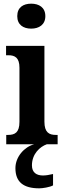

<svg xmlns="http://www.w3.org/2000/svg" viewBox="-20 -786 349 1046"><path d="M150 -630C192 -630 227 -651 227 -698C227 -746 192 -766 150 -766C107 -766 74 -746 74 -698C74 -651 107 -630 150 -630ZM14 0H166C113 14 64 68 64 130C64 206 108 240 194 240C212 240 251 234 269 224V162C248 167 230 170 214 170C179 170 154 154 154 115C154 52 198 13 235 0H294V-51H284C248 -51 222 -64 222 -123V-536H13V-485H26C61 -485 86 -472 86 -417V-122C86 -64 61 -51 24 -51H14Z"/></svg>

Font: Noto Serif Georgian Condensed Bold
Style: Regular
Weight: 700
Width: 3
Designer: Monotype Design Team, Akaki Razmadze
Foundry: Google LLC
Version: Version 2.003